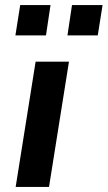

<svg xmlns="http://www.w3.org/2000/svg" viewBox="-20 -740 426 760"><path d="M42 0 121 -496H253L174 0ZM247 -600 265 -720H386L367 -600ZM41 -600 60 -720H180L162 -600Z"/></svg>

Font: Nunito Sans 9pt
Style: Bold Italic
Weight: 700
Italic angle: -9°
Version: Version 3.101;gftools[0.9.27]